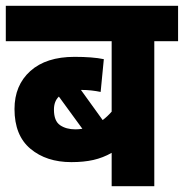

<svg xmlns="http://www.w3.org/2000/svg" viewBox="-20 -642 634 662"><path d="M594 -500H512V0H365V-115Q335 -98 302 -90.5Q269 -83 226 -83Q140 -83 85 -129Q30 -175 30 -266Q30 -348 84.5 -397Q139 -446 237 -446Q268 -446 293.5 -444Q319 -442 338 -438L327 -325Q313 -328 296 -330Q279 -332 259 -332L334 -228Q350 -240 365 -257V-500H0V-622H594ZM166 -264Q166 -225 187 -210.5Q208 -196 240 -196Q252 -196 264 -198L183 -309Q166 -293 166 -264Z"/></svg>

Font: Noto Sans Devanagari UI SemiCondensed ExtraBold
Style: Regular
Weight: 800
Width: 4
Designer: Jelle Bosma - Monotype Design Team
Foundry: Monotype Imaging Inc.
Version: Version 2.004; ttfautohint (v1.8.4.7-5d5b)